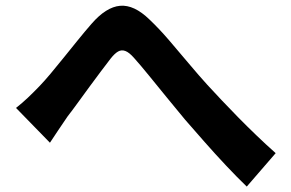

<svg xmlns="http://www.w3.org/2000/svg" viewBox="-20 -684 1040 687"><path d="M37.3 -297.8Q60.1 -315.8 79.6 -334.3Q99.1 -352.7 121.5 -376Q139.1 -394.3 161.3 -420.8Q183.5 -447.4 208.5 -478.4Q233.5 -509.5 258.8 -540.7Q284.1 -572 307.5 -598.8Q359.6 -658.9 409.8 -663.3Q459.9 -667.6 514.9 -614.1Q549.4 -581.5 585.7 -539.1Q622 -496.7 657.1 -454.9Q692.2 -413.1 721.6 -380.8Q745.7 -354.4 773.5 -325.1Q801.2 -295.7 832.3 -264.1Q863.4 -232.5 897 -200.2Q930.5 -167.9 966.4 -136L862.9 -16.4Q827.5 -50.5 788.6 -91.9Q749.7 -133.2 712.2 -175.9Q674.8 -218.6 642.5 -255.5Q611.6 -292.5 578.1 -333.7Q544.5 -374.9 513.7 -412.8Q482.9 -450.7 459.1 -477.3Q441.9 -496.7 428.4 -501.6Q414.9 -506.6 402.6 -499.7Q390.4 -492.8 375.8 -474.3Q361.3 -455.5 341.4 -429.1Q321.5 -402.8 300.1 -373.5Q278.6 -344.2 258.6 -316.6Q238.6 -288.9 222.1 -267.8Q205.2 -243.3 188.5 -218.2Q171.8 -193.1 158.7 -173.3Z"/></svg>

Font: Shanggu Sans SC VF
Style: Regular
Weight: 250
Designer: GuiWonder
Version: Version 1.021